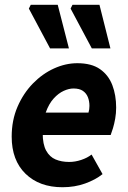

<svg xmlns="http://www.w3.org/2000/svg" viewBox="-20 -773 536 805"><path d="M242 12Q145 12 87 -44.5Q29 -101 29 -200Q29 -269 53.5 -325.5Q78 -382 118 -423Q158 -464 206.5 -486Q255 -508 304 -508Q364 -508 399.5 -483Q435 -458 451 -416Q467 -374 467 -322Q467 -298 463 -275.5Q459 -253 453.5 -235Q448 -217 444 -207H131L141 -301H351Q353 -308 354 -314.5Q355 -321 355 -329Q355 -349 348.5 -365.5Q342 -382 327.5 -392Q313 -402 288 -402Q269 -402 247 -392Q225 -382 205 -360Q185 -338 172 -302Q159 -266 159 -215Q159 -168 173.5 -141.5Q188 -115 213 -104.5Q238 -94 270 -94Q295 -94 320.5 -102.5Q346 -111 364 -125L410 -43Q380 -19 336.5 -3.5Q293 12 242 12ZM190 -570 101 -737 109 -753H222L269 -570ZM365 -570 276 -737 284 -753H397L443 -570Z"/></svg>

Font: Source Sans 3
Style: Bold Italic
Weight: 700
Italic angle: -11°
Designer: Paul D. Hunt
Foundry: Adobe
Version: Version 3.052;hotconv 1.1.0;makeotfexe 2.6.0